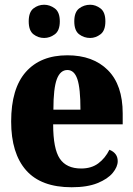

<svg xmlns="http://www.w3.org/2000/svg" viewBox="-20 -779 559 809"><path d="M282 10Q153 10 90 -61.5Q27 -133 27 -267Q27 -406 89 -476Q151 -546 264 -546Q372 -546 434.5 -483.5Q497 -421 497 -301V-255H204Q204 -152 232 -110.5Q260 -69 322 -69Q365 -69 394 -90.5Q423 -112 441 -148Q476 -134 476 -100Q476 -76 455 -50.5Q434 -25 391 -7.5Q348 10 282 10ZM319 -317Q319 -407 306 -445.5Q293 -484 264 -484Q234 -484 219.5 -445.5Q205 -407 205 -317ZM360 -619Q334 -619 313.5 -634.5Q293 -650 293 -689Q293 -728 313.5 -743.5Q334 -759 360 -759Q383 -759 403.5 -743.5Q424 -728 424 -689Q424 -650 403.5 -634.5Q383 -619 360 -619ZM166 -619Q141 -619 121 -634.5Q101 -650 101 -689Q101 -728 121 -743.5Q141 -759 166 -759Q190 -759 211 -743.5Q232 -728 232 -689Q232 -650 211 -634.5Q190 -619 166 -619Z"/></svg>

Font: Noto Serif Condensed Black
Style: Regular
Weight: 900
Width: 3
Designer: Monotype Design Team
Foundry: Monotype Imaging Inc.
Version: Version 2.015; ttfautohint (v1.8.4.7-5d5b)